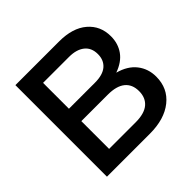

<svg xmlns="http://www.w3.org/2000/svg" viewBox="-181 -905 1081 1081"><g transform="rotate(-45 360.0 -364.5)"><path d="M82 0V-729H430.2Q537.6 -729 597.4 -677.7Q657.2 -626.5 657.2 -543Q657.2 -485.4 626.7 -442.4Q596.2 -399.4 533.2 -377Q604 -357.9 640.4 -311.5Q676.8 -265.1 676.8 -202.1Q676.8 -109.4 608.4 -54.7Q540 0 423.8 0ZM408.2 -627.9H201.2V-421.9H408.2Q471.2 -421.9 502.7 -449Q534.2 -476.1 534.2 -523.9Q534.2 -574.7 500.5 -601.3Q466.8 -627.9 408.2 -627.9ZM412.1 -323.2H201.2V-102.1H412.1Q482.4 -102.1 516.6 -131.1Q550.8 -160.2 550.8 -212.9Q550.8 -266.6 515.9 -294.9Q481 -323.2 412.1 -323.2Z"/></g></svg>

Font: BDO Grotesk Medium
Style: Regular
Weight: 500
Designer: Deni Anggara
Foundry: Lokal Container
Version: Version 2.000